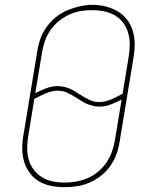

<svg xmlns="http://www.w3.org/2000/svg" viewBox="-20 -766 640 794"><path d="M246 8Q218 8 190.5 2.5Q163 -3 140.5 -16.5Q118 -30 102.5 -51.5Q87 -73 79.5 -98.5Q72 -124 72 -152Q72 -180 77 -208L134 -553Q138 -580 147 -605.5Q156 -631 172.5 -654Q189 -677 211 -695Q233 -713 258.5 -723.5Q284 -734 310.5 -740Q337 -746 363 -746Q391 -746 418 -739Q445 -732 467.5 -718.5Q490 -705 506 -684Q522 -663 529.5 -637Q537 -611 537 -583Q537 -555 532 -527L475 -182Q471 -155 462 -129.5Q453 -104 437 -81Q421 -58 398.5 -40Q376 -22 350.5 -11Q325 0 298.5 4Q272 8 246 8ZM391 -344Q403 -344 415.5 -347Q428 -350 440 -355Q452 -360 463.5 -366Q475 -372 487 -378L512 -530Q516 -555 516.5 -580Q517 -605 510.5 -628.5Q504 -652 490 -671Q476 -690 455.5 -702Q435 -714 410.5 -719Q386 -724 361 -724Q336 -724 312.5 -720Q289 -716 266 -705.5Q243 -695 223 -678.5Q203 -662 188.5 -641Q174 -620 166 -597Q158 -574 154 -550L126 -381Q148 -392 171.5 -401Q195 -410 218 -410Q231 -410 244 -407Q257 -404 268 -399.5Q279 -395 289.5 -388.5Q300 -382 310 -375Q310 -375 310.5 -375Q311 -375 311 -375Q311 -375 311 -375Q311 -375 311 -375Q311 -375 311 -375Q311 -375 311 -375Q329 -363 348.5 -353.5Q368 -344 391 -344ZM246 -11Q270 -11 294 -15Q318 -19 341.5 -29Q365 -39 385 -55.5Q405 -72 419.5 -93Q434 -114 442.5 -137.5Q451 -161 455 -185L483 -354Q461 -343 438 -334Q415 -325 391 -325Q378 -325 365.5 -328Q353 -331 341.5 -335.5Q330 -340 319.5 -346.5Q309 -353 299 -360Q299 -360 299 -360Q299 -360 299 -360Q299 -360 299 -360Q299 -360 299 -360Q299 -360 299 -360Q299 -360 299 -360H298Q280 -372 260.5 -381.5Q241 -391 218 -391Q206 -391 193.5 -388Q181 -385 169 -380Q157 -375 145.5 -369Q134 -363 122 -357L97 -205Q93 -180 92.5 -155Q92 -130 98.5 -107Q105 -84 119 -65Q133 -46 153 -33.5Q173 -21 197 -16Q221 -11 246 -11Z"/></svg>

Font: Iosevka Curly Slab ThExObl
Style: Regular
Weight: 100
Width: 7
Italic angle: -9°
Monospace: yes
Designer: Belleve Invis
Foundry: Belleve Invis
Version: Version 11.1.0; ttfautohint (v1.8.3)